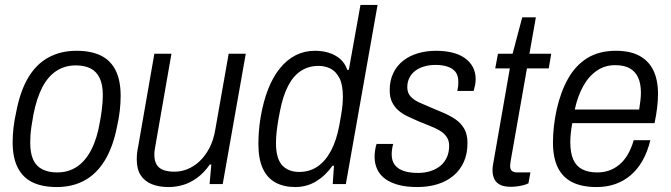

<svg xmlns="http://www.w3.org/2000/svg" viewBox="-20 -743 2707 775"><path d="M209 12Q151 12 111.5 -7Q72 -26 51.5 -66.5Q31 -107 31 -169Q31 -197 34.5 -227.5Q38 -258 45 -289Q61 -374 93.5 -429Q126 -484 175.5 -511Q225 -538 289 -538Q347 -538 386.5 -519Q426 -500 446.5 -459.5Q467 -419 467 -356Q467 -327 463.5 -296.5Q460 -266 453 -235Q437 -152 404 -97Q371 -42 322 -15Q273 12 209 12ZM211 -47Q256 -47 290.5 -70Q325 -93 348.5 -138.5Q372 -184 383 -250Q388 -277 390.5 -296.5Q393 -316 394 -331Q395 -346 395 -359Q395 -401 382.5 -427.5Q370 -454 346 -466.5Q322 -479 286 -479Q242 -479 208 -457Q174 -435 151 -391Q128 -347 115 -281Q110 -254 107 -233Q104 -212 103 -196.5Q102 -181 102 -167Q102 -125 114 -98.5Q126 -72 151 -59.5Q176 -47 211 -47Z M659 12Q622 12 593 0.5Q564 -11 548 -35.5Q532 -60 532 -100Q532 -113 533.5 -126Q535 -139 538 -153L603 -526H672L608 -159Q606 -148 604.5 -138Q603 -128 603 -119Q603 -93 613 -77.5Q623 -62 641.5 -56Q660 -50 685 -50Q711 -50 737 -60.5Q763 -71 785.5 -92Q808 -113 825 -145Q842 -177 849 -220L903 -526H972L879 0H826L833 -79H827Q803 -45 775.5 -25Q748 -5 719 3.5Q690 12 659 12Z M1172 12Q1125 12 1091.5 -6.5Q1058 -25 1040.5 -63.5Q1023 -102 1023 -162Q1023 -186 1025 -213Q1027 -240 1032 -270Q1043 -334 1062.5 -383.5Q1082 -433 1110 -467.5Q1138 -502 1173.5 -520Q1209 -538 1251 -538Q1282 -538 1307.5 -530Q1333 -522 1352.5 -505.5Q1372 -489 1382 -461H1388L1435 -723H1504L1376 0H1323L1328 -74H1322Q1294 -34 1256 -11Q1218 12 1172 12ZM1188 -49Q1230 -49 1262 -71Q1294 -93 1316 -134.5Q1338 -176 1349 -234Q1354 -261 1357.5 -282Q1361 -303 1362.5 -320.5Q1364 -338 1364 -353Q1364 -401 1350 -428Q1336 -455 1314 -466Q1292 -477 1266 -477Q1226 -477 1195 -457Q1164 -437 1143 -396.5Q1122 -356 1110 -294Q1104 -264 1100.5 -240.5Q1097 -217 1095.5 -199Q1094 -181 1094 -165Q1094 -104 1118.5 -76.5Q1143 -49 1188 -49Z M1664 12Q1621 12 1589 3.5Q1557 -5 1535.5 -20.5Q1514 -36 1503 -59Q1492 -82 1492 -110Q1492 -122 1494 -136Q1496 -150 1500 -162H1567Q1564 -151 1562.5 -140Q1561 -129 1561 -120Q1561 -94 1573.5 -77.5Q1586 -61 1609.5 -53Q1633 -45 1667 -45Q1695 -45 1718 -52.5Q1741 -60 1757.5 -73.5Q1774 -87 1783.5 -107.5Q1793 -128 1793 -155Q1793 -176 1782.5 -191Q1772 -206 1754 -216.5Q1736 -227 1713.5 -235.5Q1691 -244 1668 -254Q1647 -263 1626 -273Q1605 -283 1589 -296.5Q1573 -310 1563 -330Q1553 -350 1553 -379Q1553 -418 1567.5 -448Q1582 -478 1607.5 -498Q1633 -518 1667 -528Q1701 -538 1740 -538Q1775 -538 1804.5 -531Q1834 -524 1855 -509.5Q1876 -495 1888 -473.5Q1900 -452 1900 -423Q1900 -411 1897.5 -399Q1895 -387 1892 -376H1826Q1829 -391 1829.5 -399Q1830 -407 1830 -413Q1830 -439 1818 -453.5Q1806 -468 1785 -474.5Q1764 -481 1738 -481Q1714 -481 1693 -475Q1672 -469 1656.5 -457.5Q1641 -446 1632.5 -429Q1624 -412 1624 -391Q1624 -368 1637.5 -353.5Q1651 -339 1672 -329.5Q1693 -320 1717 -310Q1743 -299 1769 -288Q1795 -277 1817.5 -262Q1840 -247 1853.5 -224Q1867 -201 1867 -166Q1867 -122 1852 -89Q1837 -56 1810 -33.5Q1783 -11 1746 0.5Q1709 12 1664 12Z M2042 11Q2014 11 1998 2.5Q1982 -6 1975 -21Q1968 -36 1968 -57Q1968 -65 1969.5 -74.5Q1971 -84 1973 -95L2038 -467H1979L1990 -526H2049L2088 -673H2143L2117 -526H2205L2195 -467H2107L2043 -103Q2042 -96 2040.5 -87.5Q2039 -79 2039 -74Q2039 -60 2046 -53.5Q2053 -47 2069 -47H2121L2113 -3Q2103 2 2090.5 5Q2078 8 2065.5 9.5Q2053 11 2042 11Z M2388 12Q2329 12 2290 -7.5Q2251 -27 2231.5 -67Q2212 -107 2212 -168Q2212 -201 2216 -235Q2220 -269 2227 -301Q2243 -372 2273 -425.5Q2303 -479 2350.5 -508.5Q2398 -538 2466 -538Q2524 -538 2561.5 -517.5Q2599 -497 2617.5 -458.5Q2636 -420 2636 -364Q2636 -338 2632.5 -308.5Q2629 -279 2622 -246H2290Q2286 -225 2284 -205.5Q2282 -186 2282 -169Q2282 -126 2294 -99Q2306 -72 2330.5 -59.5Q2355 -47 2391 -47Q2416 -47 2438 -54.5Q2460 -62 2479.5 -78Q2499 -94 2513.5 -118.5Q2528 -143 2538 -177H2605Q2594 -131 2574 -95.5Q2554 -60 2526 -36Q2498 -12 2463.5 0Q2429 12 2388 12ZM2300 -301H2560Q2563 -320 2565 -337Q2567 -354 2567 -369Q2567 -406 2555.5 -430.5Q2544 -455 2521.5 -467.5Q2499 -480 2463 -480Q2422 -480 2389.5 -458Q2357 -436 2334.5 -396Q2312 -356 2300 -301Z"/></svg>

Font: Archivo SemiCondensed Light
Style: Italic
Weight: 300
Width: 4
Italic angle: -10°
Designer: Hector Gatti
Foundry: Omnibus-Type
Version: Version 2.001